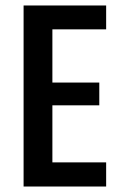

<svg xmlns="http://www.w3.org/2000/svg" viewBox="-20 -680 436 700"><path d="M66 0V-660H367V-573H171V-379H342V-296H171V-88H367V0Z"/></svg>

Font: Bricolage Grotesque 10pt Condensed Medium
Style: Regular
Weight: 500
Width: 3
Designer: Mathieu Triay
Foundry: Atelier Triay
Version: Version 1.000; ttfautohint (v1.8.4.7-5d5b);gftools[0.9.32]